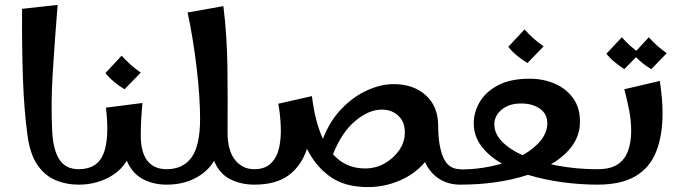

<svg xmlns="http://www.w3.org/2000/svg" viewBox="-20 -753 2777 783"><path d="M301 0Q249 0 205 -19Q161 -38 131.5 -82Q102 -126 92 -202Q78 -305 73.5 -434Q69 -563 70 -717L215 -733Q203 -584 195 -455Q187 -326 193 -215Q197 -141 222.5 -102Q248 -63 301 -63L321 -31Z M301 0V-63Q377 -63 402 -126Q427 -189 412 -314L561 -333Q554 -259 554 -202Q554 -132 581 -97.5Q608 -63 659 -63L679 -31L659 0Q605 0 562 -23Q519 -46 497 -98Q471 -53 418 -26.5Q365 0 301 0ZM488 -389Q466 -402 445.5 -419Q425 -436 410 -455L476 -526Q494 -506 512.5 -489.5Q531 -473 554 -457Z M659 0V-63Q727 -63 761.5 -111.5Q796 -160 796 -269Q796 -310 792.5 -363.5Q789 -417 782 -476Q775 -535 765.5 -593.5Q756 -652 745 -702L891 -728Q906 -606 907.5 -475.5Q909 -345 908 -213Q908 -140 938 -101.5Q968 -63 1017 -63L1037 -31L1017 0Q963 0 919 -22Q875 -44 853 -97Q827 -53 776.5 -26.5Q726 0 659 0Z M1017 0V-63Q1061 -63 1085.5 -87.5Q1110 -112 1118.5 -151.5Q1127 -191 1125 -238Q1123 -285 1115 -330L1252 -361Q1265 -255 1297 -187Q1325 -260 1373.5 -310Q1422 -360 1478 -385Q1534 -410 1585 -410Q1666 -410 1716.5 -364.5Q1767 -319 1767 -239Q1767 -160 1787.5 -111.5Q1808 -63 1857 -63L1877 -31L1857 0Q1809 0 1772 -23Q1735 -46 1713 -92Q1672 -43 1609.5 -16.5Q1547 10 1481 10Q1386 10 1326.5 -32.5Q1267 -75 1232 -146Q1209 -77 1157.5 -38.5Q1106 0 1017 0ZM1537 -306Q1484 -306 1429 -260Q1374 -214 1338 -124Q1389 -66 1469 -66Q1512 -66 1548.5 -86.5Q1585 -107 1608 -140.5Q1631 -174 1631 -213Q1631 -256 1604.5 -281Q1578 -306 1537 -306Z M1857 0V-62Q1904 -62 1947 -68.5Q1990 -75 2027 -86Q1975 -115 1943.5 -156.5Q1912 -198 1912 -251Q1912 -294 1935.5 -335.5Q1959 -377 2009.5 -404.5Q2060 -432 2140 -432Q2196 -432 2243 -411.5Q2290 -391 2318 -351.5Q2346 -312 2345 -255Q2345 -202 2313.5 -158.5Q2282 -115 2227 -83Q2318 -63 2417 -63L2437 -31L2417 0Q2346 0 2272.5 -10Q2199 -20 2133 -40Q2011 0 1857 0ZM1996 -246Q1996 -208 2027 -176Q2058 -144 2111 -120Q2159 -147 2185.5 -180.5Q2212 -214 2212 -250Q2212 -289 2181.5 -310Q2151 -331 2105 -331Q2056 -331 2026 -306Q1996 -281 1996 -246ZM2131 -496Q2109 -509 2088.5 -526Q2068 -543 2053 -562L2119 -633Q2137 -613 2155.5 -596.5Q2174 -580 2197 -564Z M2417 0V-63Q2470 -63 2499.5 -83Q2529 -103 2541.5 -138.5Q2554 -174 2554 -219Q2554 -262 2545.5 -304.5Q2537 -347 2526 -389L2671 -423Q2676 -386 2679 -355Q2682 -324 2682 -292Q2682 -200 2656 -134.5Q2630 -69 2571.5 -34.5Q2513 0 2417 0ZM2526 -471Q2506 -484 2486.5 -500Q2467 -516 2453 -534L2516 -601Q2530 -585 2544 -572Q2558 -559 2575 -546L2626 -601Q2643 -582 2660.5 -566.5Q2678 -551 2699 -536L2636 -471Q2619 -481 2603 -493.5Q2587 -506 2574 -520Z"/></svg>

Font: Marhey
Style: Regular
Weight: 400
Designer: Nur Syamsi & Bustanul Arifin
Foundry: Namelatype
Version: Version 1.000; ttfautohint (v1.8.4.7-5d5b)